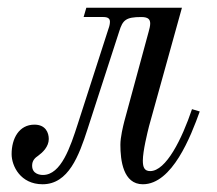

<svg xmlns="http://www.w3.org/2000/svg" viewBox="-20 -464 560 496"><path d="M10 -66C10 -35 33 12 90 12C157 12 184 -62 206 -130L288 -383C297 -412 305 -420 345 -420C364 -420 368 -413 368 -403C368 -397 366 -389 364 -382L301 -150C298 -138 291 -110 291 -90C291 -50 298 12 349 12C425 12 473 -112 496 -176L476 -182C450 -105 409 -22 368 -22C353 -22 349 -32 349 -49C349 -74 361 -122 365 -138L450 -444H203L196 -420H247C260 -420 264 -415 264 -408C264 -403 263 -397 260 -389L181 -144C162 -85 138 -12 91 -12C84 -12 63 -14 63 -36C63 -49 70 -56 79 -62C90 -70 106 -85 106 -105C106 -121 98 -142 69 -142C29 -142 10 -106 10 -66Z"/></svg>

Font: Old Standard
Style: Italic
Weight: 400
Italic angle: -15.2°
Designer: Alexey Kryukov <alexios@thessalonica.org.ru>
Version: Version 2.0